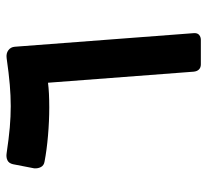

<svg xmlns="http://www.w3.org/2000/svg" viewBox="-44 -607 656 608"><g transform="rotate(-90 284.0 -303.0)"><path d="M384 5Q374 5 368 -1Q362 -7 361 -18L326 -479Q311 -477 291 -476Q271 -475 248 -475Q205 -475 158.5 -479Q112 -483 76 -490Q64 -492 59 -501.5Q54 -511 55 -523L68 -590Q71 -603 80.5 -607.5Q90 -612 103 -610Q150 -603 184.5 -600Q219 -597 252 -597Q284 -597 319.5 -600Q355 -603 404 -610Q419 -612 429 -604.5Q439 -597 440 -584L483 -18Q484 -6 477.5 -0.5Q471 5 462 5Z"/></g></svg>

Font: Rubik SemiBold
Style: Regular
Weight: 600
Designer: Hubert and Fischer
Foundry: Hubert and Fischer
Version: Version 2.300;gftools[0.9.30]